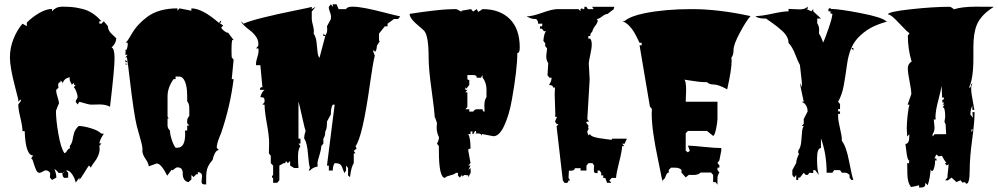

<svg xmlns="http://www.w3.org/2000/svg" viewBox="-20 -777 4617 888"><path d="M402.3 -293Q391.1 -293 347.2 -306.2L338.9 -293.9L330.1 -306.2Q330.1 -312 334.5 -317.6Q338.9 -323.2 338.9 -330.1Q338.9 -336.9 333 -353.3Q327.1 -369.6 321.3 -373L330.1 -385.3L323.2 -383.8L321.3 -393.6L312.5 -385.3Q302.2 -402.8 302.2 -409.9Q302.2 -417 303.2 -418.9Q292 -418.9 282 -410.9Q272 -402.8 270 -390.1L268.6 -397L259.8 -404.8V-397Q249 -397 249 -382.3Q249 -379.9 250.5 -371.1L240.7 -362.3L239.7 -357.9Q239.7 -347.7 246.3 -328.1Q252.9 -308.6 252.9 -297.9Q251 -295.9 244.9 -280.8Q238.8 -265.6 238.8 -264.2Q238.8 -222.7 250 -157.7Q261.2 -92.8 277.8 -68.8Q283.7 -68.8 290 -79.6Q296.4 -90.3 303.2 -90.3V-102.1Q313.5 -115.7 315.9 -131.6Q318.4 -147.5 323 -163.1Q327.6 -178.7 343.8 -194.3Q365.7 -194.3 400.6 -183.8Q435.5 -173.3 449.2 -158.2V-159.7L460 -158.2Q442.4 -132.8 439.5 -113.8H449.2L439.5 -102.1L440.9 -89.4Q440.9 -57.1 412.6 -22Q402.3 -9.3 400.9 -1.5L391.6 -11.7Q384.3 -2 370.4 21Q356.4 43.9 347.2 55.2V44.4L330.1 67.4Q325.7 46.9 313.5 28.8Q301.3 10.7 285.6 10.7L295.4 22.5V44.4L282.2 45.9Q268.6 46.9 268.6 22.5H250.5Q241.7 9.8 231.9 4.9Q233.4 10.3 236.3 17.6Q240.7 30.3 240.7 44.4L220.7 55.2L210.9 44.4L211.9 27.3Q211.9 20.5 205.3 15.6Q198.7 10.7 192.9 10.7Q187 10.7 177.2 16.6Q167.5 22.5 162.6 22.5Q152.3 22.5 145.5 5.6Q138.7 -11.2 133.8 -28.1Q128.9 -44.9 123.5 -44.9L133.8 -57.6Q98.1 -57.6 94.2 -170.4H84Q84 -191.9 74.2 -232.4Q64.5 -272.9 64.5 -293.9L77.1 -311L74.7 -316.9L64.5 -306.6V-316.9Q61 -333.5 48.8 -378.9Q25.9 -466.8 25.9 -511.7Q25.9 -556.6 42.7 -597.9Q59.6 -639.2 84 -667.5L104 -656.2V-672.4Q127.4 -696.8 160.2 -716.1Q192.9 -735.4 220.7 -735.8V-724.6Q227.5 -733.4 239 -739.7Q250.5 -746.1 271.2 -746.1Q292 -746.1 312.3 -744.4Q332.5 -742.7 358.9 -736.3Q408.7 -725.1 449.2 -678.7H439.5V-667.5H449.2L460 -678.7L479 -656.2Q479 -636.2 497.1 -619.6Q515.1 -603 517.6 -600.1Q517.6 -577.1 496.1 -557.6Q509.8 -553.2 509.8 -506.3Q509.8 -459.5 488.8 -283.2Q470.2 -293.9 440.4 -293.9ZM277.8 13.7Q276.9 19 270 22.5Q277.8 22.5 277.8 13.7ZM166 9.8Q165 8.8 164.1 8.8Q163.1 8.8 163.1 10.7Q163.1 9.8 166 9.8Z M753.4 35.6Q725.1 -21 705.1 -21Q704.1 -21 668 -7.8Q667 -22.5 652.6 -42.7Q638.2 -63 638.2 -83H639.2Q639.2 -100.6 629.4 -133.8Q619.6 -167 612.8 -193.8Q606 -220.7 597.4 -278.3Q588.9 -335.9 580.8 -405.5Q572.8 -475.1 566.9 -512.7L563.5 -510.7L560.1 -511.7L569.8 -523.4H560.1V-535.6H561.5L560.1 -546.9L564.5 -545.9Q570.8 -559.6 570.8 -572.3L569.8 -580.1H560.5Q567.4 -582.5 584 -611.8Q600.6 -641.1 619.1 -661.4Q637.7 -681.6 660.6 -698.7Q713.9 -738.3 800.8 -738.3V-727.5L810.1 -738.3L865.2 -727.5V-738.3Q915.5 -738.3 992.2 -671.4L1002 -682.1L1002.9 -673.3L994.1 -671.4L1012.2 -659.2L1002.9 -648.9Q1005.9 -642.6 1016.1 -634.3Q1026.4 -626 1032.7 -626H1034.7L1060.5 -591.8H1053.7Q1050.8 -579.1 1050.8 -551.3Q1050.8 -523.4 1051.8 -511.7L1060.5 -501L1051.8 -411.1H1060.5Q1044.9 -285.2 1002.9 -162.1Q1001 -156.7 994.6 -141.6Q982.4 -111.8 982.4 -93.8L992.2 -83Q981.4 -83 973.6 -67.6Q965.8 -52.2 963.4 -37.6Q944.8 -16.1 939.2 1Q933.6 18.1 933.6 44.4V75.7H923.8Q912.1 75.7 912.1 62.5L914.6 37.1Q914.6 21 895 18.6V29.3L888.7 28.3L875 42L865.2 32.2V53.2L851.6 65.4Q836.9 62.5 830.8 51Q824.7 39.6 825.2 27.8Q826.7 -2.9 800.8 -2.9Q794.4 -2.9 786.9 3.9Q779.3 10.7 777.6 10.7Q775.9 10.7 773.9 7.8ZM800.8 -93.8Q836.4 -93.8 836.4 -157.2Q836.4 -168 835.4 -173.3H845.7V-196.3H855.5L845.7 -207V-219.2Q845.7 -230 855.5 -240.7V-275.4Q855.5 -297.9 845.7 -308.6V-333.5Q845.7 -389.6 827.6 -413.1Q819.8 -422.9 809.1 -422.9H792V-411.1H782.7Q754.9 -372.1 754.9 -331.5V-240.7Q754.9 -234.4 760.7 -229.5H754.9V-196.3Q754.9 -183.6 766.1 -173.3Q766.1 -156.2 774.2 -131.3Q782.2 -106.4 792 -93.8ZM569.8 -489.7H560.1V-501ZM569.8 -479H560.1L561.5 -484.4Z M1193.8 -372.1 1184.1 -475.6H1164.1V-484.9Q1164.1 -492.7 1169.9 -511.5Q1175.8 -530.3 1175.8 -539.8Q1175.8 -549.3 1174.8 -553.2H1164.1L1174.8 -565.4V-576.2Q1174.8 -592.8 1162.6 -609.4Q1150.4 -626 1135.7 -636.7Q1096.7 -666.5 1095.7 -678.2L1106.4 -667.5Q1153.8 -689.9 1354.5 -730.5Q1418.9 -743.2 1421.9 -745.6V-734.9L1439.9 -745.6L1421.9 -723.6V-689Q1421.9 -680.2 1426.8 -662.1Q1431.6 -644 1431.6 -635Q1431.6 -626 1430.7 -621.6Q1440.9 -606.9 1443.8 -583.3Q1446.8 -559.6 1448.5 -538.8Q1450.2 -518.1 1457.5 -509.3L1484.4 -610.4H1475.6V-621.6L1484.4 -612.8Q1493.2 -624 1493.2 -638.2Q1493.2 -652.3 1492.2 -655.3L1510.3 -689Q1511.2 -692.4 1511.2 -699.7Q1511.2 -707 1505.9 -721.7Q1500.5 -736.3 1500.5 -741.2L1501 -745.6L1510.3 -757.3L1519 -745.6V-757.3H1536.6L1545.9 -734.9H1580.6Q1585.4 -746.1 1610.6 -746.1Q1635.7 -746.1 1673.8 -738.5Q1711.9 -731 1760.5 -718.3Q1809.1 -705.6 1831.1 -701.2L1821.3 -689H1802.2L1772.5 -667.5V-655.3H1759.8L1732.9 -621.6V-587.9H1737.3L1723.1 -565.4Q1723.1 -556.2 1720.2 -545.9L1715.8 -538.1L1713.4 -537.6Q1711.4 -543.5 1709 -543.5Q1706.5 -543.5 1704.6 -543L1713.4 -519.5Q1704.6 -485.8 1690.9 -387.7Q1656.7 -143.6 1624.5 -101.1L1629.4 -90.3L1616.2 -79.1L1624.5 -67.4H1616.2V-22.5Q1604.5 -5.9 1598.6 42.5L1589.8 34.2V0L1580.6 -11.2V11.7L1572.8 23.4Q1569.8 17.1 1566.4 7.3Q1563 -2.4 1561.3 -6.3Q1559.6 -10.3 1555.7 -14.6Q1548.8 -22.5 1527.8 -22.5Q1519 -9.8 1519 11.7H1501V-11.2H1492.2L1527.8 -293H1519Q1510.3 -280.8 1510.3 -248L1492.2 -214.8V-209Q1492.2 -180.2 1484.4 -168.9Q1484.4 -147.9 1475.6 -135.7V-112.8L1465.8 -101.1Q1465.8 -85.9 1457 -58.1Q1448.2 -30.3 1448.2 -22Q1448.2 -13.7 1449.2 -6.8Q1426.3 -2.9 1413.6 11.7H1407.7L1413.6 0Q1408.2 -15.1 1404.3 -66.2Q1400.4 -117.2 1387.2 -135.7L1386.7 -140.6Q1386.7 -150.9 1393.6 -172.4Q1390.1 -177.7 1377.4 -236.1Q1364.7 -294.4 1360.4 -307.6V-135.7H1369.6V-112.8H1360.4L1369.6 -101.1Q1358.4 -87.9 1358.4 -55.2Q1358.4 -22.5 1360.4 0H1340.3L1321.8 -11.2V-32.7L1311.5 -22.5L1301.8 -32.7V-30.8Q1301.8 -27.8 1299.8 -24.7Q1297.9 -21.5 1296.6 -21.5Q1295.4 -21.5 1293.5 -23.4L1272 -11.2V56.6L1262.2 68.4H1243.2V45.9H1241.7Q1237.8 45.9 1237.8 40Q1237.8 34.2 1241.7 34.2H1243.2V-11.2L1232.4 -22.5V-56.6L1223.6 -67.4L1224.6 -114.7Q1225.1 -145 1214.4 -204.3Q1203.6 -263.7 1203.6 -293H1193.8L1203.6 -305.2V-310.1Q1203.6 -321.3 1199.7 -324.5Q1195.8 -327.6 1184.1 -327.6Q1190.9 -352.5 1203.6 -361.3H1184.1Q1182.1 -363.3 1182.1 -365.2Q1182.1 -368.2 1184.8 -371.1Q1187.5 -374 1189.7 -374Q1191.9 -374 1193.8 -372.1Z M2146 -79.1 2156.2 -22.5 2146 -11.7H2156.2L2146 8.8L2156.2 0L2157.2 21L2146 43.5V34.2L2128.4 32.2L2117.7 39.6V30.8L2106.4 44.4L2097.7 34.2L2098.6 22.5H2087.9Q2085 28.3 2064.5 33.4Q2043.9 38.6 2038.6 44.4V45.9Q2009.8 45.9 2009.8 -79.1V-101.1L2001 -112.8Q2010.3 -128.9 2010.3 -142.6Q1999.5 -163.1 1999.5 -187L2001 -208Q2001 -210 1991.2 -236.8V-225.6Q1989.3 -268.1 1975.8 -362.8Q1962.4 -457.5 1962.4 -511.7Q1962.4 -610.4 1942.4 -633.8Q1937 -640.1 1918.5 -655.3Q1874.5 -690.9 1874.5 -712.9Q1879.4 -713.4 1896.5 -716.1Q1913.6 -718.8 1919.2 -719.5Q1924.8 -720.2 1940.4 -722.4Q1956.1 -724.6 1962.9 -725.3Q1969.7 -726.1 1983.9 -727.8Q1998 -729.5 2006.1 -730.2Q2014.2 -731 2026.6 -732.2Q2039.1 -733.4 2048.1 -733.6Q2057.1 -733.9 2068.1 -734.4Q2079.1 -734.9 2086.7 -734.9Q2094.2 -734.9 2102.3 -729.2Q2110.4 -723.6 2115.7 -723.6L2114.7 -727.5L2158.7 -734.9L2168 -723.6L2185.1 -734.9L2191.9 -721.7L2211.9 -734.9Q2291 -734.9 2337.4 -689.5Q2383.8 -644 2383.8 -556.6Q2383.8 -531.7 2372.6 -531.7Q2372.6 -457 2347.2 -314.5Q2335 -245.6 2312.3 -196.3Q2289.6 -147 2262.2 -147L2209 -157.2V-148.4Q2206.5 -159.7 2190.4 -159.7H2182.6V-160.6Q2182.6 -171.4 2179.4 -171.4Q2176.3 -171.4 2172.9 -163.8Q2169.4 -156.2 2167.7 -156.2Q2166 -156.2 2165 -157.2V-168.9H2156.2V-157.2H2146Q2156.2 -136.7 2156.2 -90.3L2146 -86.9ZM2221.2 -260.7 2220.2 -289.1Q2220.2 -314.5 2230 -327.6V-361.3Q2230 -396 2211.9 -417.5V-429.7L2204.1 -417.5H2185.1Q2185.1 -429.7 2170.9 -429.7H2141.6V-417.5Q2141.6 -410.2 2143.1 -408.7Q2144.5 -407.2 2150.4 -407.2V-383.8Q2141.1 -374.5 2139.2 -367.2L2132.3 -373V-361.3H2141.6L2132.3 -350.1H2141.6V-282.2L2132.3 -271.5H2150.4V-260.7H2168Q2168.9 -261.7 2170.9 -263.9Q2172.9 -266.1 2173.3 -266.6Q2173.8 -267.1 2175.5 -268.6Q2177.2 -270 2178.2 -270.5Q2183.1 -271.5 2185.1 -271.5H2211.9Q2211.9 -260.7 2221.2 -260.7ZM2176.3 -157.2 2182.6 -159.7V-157.2ZM2156.2 -157.2Q2157.2 -156.2 2157.2 -154.8Q2157.2 -153.3 2156.2 -152.3ZM2155.3 -149.4 2156.2 -152.3V-147Q2155.3 -147 2155.3 -149.4Z M2703.1 -483.4 2707 -413.6V-407.2L2696.3 -225.6L2705.1 -214.8H2695.8L2690.9 -210.4L2704.1 -192.4H2699.2L2702.1 -180.7L2695.8 -168L2701.2 -150.9L2709.5 -157.2Q2708.5 -142.1 2781.2 -133.8Q2806.6 -130.9 2808.1 -129.9L2811 -135.7H2879.4L2868.7 -112.3H2857.4L2867.7 -101.1H2857.4Q2856 -75.7 2843.5 -27.3Q2831.1 21 2829.1 45.9H2809.1L2798.3 57.6L2807.6 68.4H2787.6L2779.3 45.9H2769.5L2770.5 34.2H2760.3L2761.2 23.4L2753.4 11.7H2744.1L2743.7 23.4H2734.9Q2726.6 23.4 2726.6 9.5Q2726.6 -4.4 2728 -11.2L2720.2 -22.5H2702.1L2692.4 -11.2V11.7H2665L2665.5 1H2639.2Q2637.7 12.7 2617.7 12.7L2611.3 11.7L2609.4 45.9L2616.7 57.6H2608.9Q2608.9 69.3 2597.7 69.3L2590.8 68.4L2583 57.6L2554.2 -192.4L2563 -203.1H2554.7L2546.9 -214.8L2556.2 -236.8H2547.4L2548.3 -250.5L2545.4 -341.8Q2545.4 -342.8 2546.9 -372.1H2538.1Q2538.1 -383.8 2519 -383.8Q2530.8 -401.9 2530.8 -414.6V-417.5H2521.5L2512.2 -428.7L2515.6 -484.9Q2506.3 -498.5 2506.3 -517.6L2510.3 -553.2L2501 -564.5L2502 -576.2L2493.2 -587.9Q2495.6 -621.6 2505.4 -632.8H2495.6L2486.3 -644.5H2477.1L2477.5 -655.3H2487.3L2488.3 -667.5H2468.3V-677.2L2460.4 -689Q2440.9 -689 2430.7 -694.1Q2420.4 -699.2 2415 -701.2Q2440.4 -701.2 2487.8 -718Q2535.2 -734.9 2558.6 -734.9H2655.3L2664.6 -725.6V-734.9L2673.8 -739.7L2672.9 -734.9H2682.1L2683.1 -745.6H2691.9L2699.2 -734.9H2725.6L2718.3 -745.6H2821.3L2817.9 -733.9L2789.6 -712.4Q2779.3 -712.4 2764.4 -700.7Q2749.5 -689 2740.7 -689L2744.6 -681.2Q2744.1 -672.4 2732.7 -657.2Q2721.2 -642.1 2720.2 -632.8L2710.9 -620.1L2710 -610.4H2701.2L2700.7 -598.6H2709.5Q2716.8 -590.3 2716.8 -572Q2716.8 -553.7 2710 -523.2Q2703.1 -492.7 2703.1 -483.4Z M3187.5 32.2 3166 31.7 3151.4 43.5 3131.8 21V8.8Q3122.1 -1.5 3103 -1.5H3083.5L3073.2 8.8V21Q3064.5 21 3058.6 38.1Q3052.7 55.2 3044.4 55.2V65.4Q3039.6 39.1 3024.9 -31.2Q2994.1 -174.8 2994.1 -250.5Q2994.1 -265.6 2995.1 -272.9L2985.8 -284.2L2938 -567.4H2947.8V-579.1H2938Q2936.5 -581.5 2931.9 -591.1Q2927.2 -600.6 2925.8 -603.5Q2924.3 -606.4 2919.9 -615Q2915.5 -623.5 2913.3 -627Q2911.1 -630.4 2906.5 -637.5Q2901.9 -644.5 2898.7 -647.9Q2895.5 -651.4 2890.6 -657Q2885.7 -662.6 2881.3 -666Q2866.7 -676.3 2858.9 -680.2H2869.6Q2896 -702.6 2961.4 -715.8Q3056.2 -734.9 3179.4 -734.9Q3302.7 -734.9 3451.2 -702.6Q3431.6 -681.2 3402.1 -626.2Q3372.6 -571.3 3372.6 -546.4Q3372.6 -521.5 3362.8 -510.7L3363.8 -494.6Q3363.8 -455.6 3343.3 -363.8Q3302.7 -386.2 3281.2 -386.2Q3259.8 -386.2 3250 -397Q3224.1 -397 3205.8 -399.7Q3187.5 -402.3 3170.7 -404.8Q3153.8 -407.2 3144.5 -408.7Q3153.3 -403.8 3153.3 -359.4L3151.4 -306.6H3298.3V-227.5Q3298.3 -212.9 3292 -181.9Q3285.6 -150.9 3278.3 -148.4L3250 -171.4H3161.6L3151.4 -160.6V-80.1L3161.6 -72.3L3170.4 -80.1L3161.6 -103.5Q3184.6 -103 3236.1 -97.7Q3287.6 -92.3 3315.9 -92.3V-80.1L3307.1 -35.6L3298.3 -23.4L3307.1 -12.7V-1.5H3298.3V8.8L3307.1 21Q3298.3 33.2 3298.3 46.9V77.1L3289.6 65.4H3278.3V32.2L3268.6 21H3220.2Q3210.4 32.2 3187.5 32.2Z M3909.2 32.2Q3898.9 22 3889.2 22H3873.5L3865.2 9.8H3837.9L3829.6 22H3803.2Q3803.2 -65.9 3776.9 -136.7V-91.3L3776.4 -92.3Q3758.8 -92.3 3758.8 -41Q3758.8 10.3 3767.6 32.2L3750 9.8H3741.2V23.4L3724.1 22L3715.3 32.2H3706.5L3697.3 22L3679.7 44.4H3671.9V55.2H3662.6V32.2L3652.8 44.4L3644.5 32.2V9.8L3662.6 -23.4Q3662.6 -40.5 3675.8 -65.9L3671.9 -69.3V-80.1Q3682.6 -94.2 3685.3 -117.7Q3688 -141.1 3689.2 -162.8Q3690.4 -184.6 3697.3 -194.3H3688.5L3697.3 -204.6V-226.6L3715.3 -261.7Q3715.3 -286.6 3697.3 -301.8L3695.3 -301.3L3688.5 -306.6H3697.3Q3695.3 -315.9 3691.4 -334Q3682.6 -374 3679.7 -393.6L3688.5 -374V-397L3679.7 -476.1Q3672.9 -487.3 3658.2 -524.9Q3643.6 -562.5 3627 -578.1Q3627 -606.9 3599.1 -632.8Q3575.7 -654.3 3552 -670.7Q3528.3 -687 3522.5 -691.4H3512.2Q3484.9 -691.4 3474.1 -702.6Q3501 -702.6 3551.8 -713.6Q3602.5 -724.6 3627 -724.6V-735.8L3670.9 -733.9Q3703.1 -731.4 3715.3 -747.1V-735.8H3708L3732.9 -724.6L3741.2 -735.8V-724.6L3776.9 -691.4H3759.8V-668.9Q3768.6 -656.2 3768.6 -638.7L3767.6 -622.6Q3781.7 -599.1 3786.6 -580.1Q3793.5 -591.8 3811.5 -643.8Q3829.6 -695.8 3829.6 -712.4V-713.9H3821.3V-724.6H3811.5V-735.8L3821.3 -741.2V-735.8Q3860.4 -735.8 3960.7 -716.3Q4061 -696.8 4078.6 -678.7H4085.9Q4047.4 -667.5 4018.3 -653.8Q3989.3 -640.1 3960.7 -614.5Q3932.1 -588.9 3917.5 -555.2H3926.8V-543.5L3917.5 -555.2Q3903.3 -522.9 3897 -475.8Q3890.6 -428.7 3882.8 -384Q3875 -339.4 3856.4 -306.6L3865.2 -295.4V-272.5H3856.4V-261.7H3865.2V-250.5H3856.4V-238.3Q3856.4 -218.8 3865 -183.6Q3873.5 -148.4 3873.5 -132.3V-125.5Q3894 -100.1 3907.2 -30.3Q3920.4 39.6 3926.8 55.2H3917.5L3909.2 44.4Z M4481.9 -559.1V-506.8Q4481.9 -412.6 4461.4 -371.1Q4470.7 -371.1 4470.7 -382.3V-386.2L4479.5 -393.6Q4471.7 -385.7 4471.7 -366.9Q4471.7 -348.1 4478.8 -312Q4485.8 -275.9 4486.3 -269H4477.1V-288.1Q4468.3 -270.5 4468.3 -251.5V-246.6L4479.5 -232.9L4477.5 -258.3H4487.3V-254.4Q4487.3 -212.9 4476.1 -130.1Q4464.8 -47.4 4464.8 12Q4464.8 71.3 4449.7 73.2L4442.4 65.4L4430.7 67.4L4422.9 56.6L4401.4 65.9L4402.8 64.5L4381.3 44.4L4363.3 57.6L4351.6 56.6L4361.8 44.4Q4361.8 34.2 4364.5 13.7Q4367.2 -6.8 4367.2 -17.6L4358.4 -11.7L4349.6 -22.5H4357.4Q4345.2 -38.6 4336.4 -56.6L4321.8 -53.7L4310.5 -62.5L4301.8 -44.4H4310.5L4311.5 -33.7L4304.2 -35.2L4304.7 -26.9Q4304.7 -16.6 4300.5 -1.5Q4296.4 13.7 4291.3 13.7Q4286.1 13.7 4284.2 5.9Q4281.2 49.8 4270.5 79.6L4259.3 68.4V75.2Q4259.3 83 4253.9 86.9Q4247.1 90.8 4231.4 90.8L4230.5 79.6Q4216.3 84.5 4193.8 87.9Q4176.8 67.9 4176.5 25.9Q4176.3 -16.1 4175.8 -22.5L4183.6 -21.5L4185.5 -33.7Q4176.8 -36.1 4172.6 -72Q4168.5 -107.9 4167.5 -111.3Q4185.5 -111.3 4185.5 -147.5V-156.2L4175.8 -145.5L4173.8 -183.1Q4173.8 -206.1 4177.5 -241.7Q4181.2 -277.3 4186.5 -293H4177.7L4194.8 -341.8Q4194.8 -361.3 4186.8 -400.4Q4178.7 -439.5 4178.7 -460.9Q4178.7 -482.4 4196.3 -492.2Q4179.2 -547.4 4178.7 -611.8L4186.5 -623.5Q4177.7 -627.4 4139.4 -668.7Q4101.1 -710 4089.4 -710H4086.4Q4086.4 -722.7 4191.4 -734.1Q4296.4 -745.6 4371.6 -745.6Q4378.9 -745.6 4392.1 -733.9Q4428.7 -746.1 4494.1 -746.1L4576.7 -745.6Q4516.6 -708 4498 -662.6Q4481.9 -624 4481.9 -559.1ZM4306.6 -235.8 4307.6 -224.6H4298.8L4302.2 -187Q4302.2 -168.9 4293 -156.2L4293.5 -145.5L4302.2 -156.2H4356L4353.5 -202.1L4348.1 -213.4L4351.6 -235.8Q4351.6 -281.2 4339.8 -281.2L4348.1 -293H4339.8L4347.2 -302.7H4338.9L4337.9 -314.9Q4346.2 -314.9 4346.2 -325.7H4337.4L4335 -380.4Q4332.5 -362.3 4319.6 -313.2Q4306.6 -264.2 4306.6 -235.8ZM4478.5 -177.2 4474.1 -179.2Q4473.1 -179.2 4473.1 -173.3V-165.5Q4473.1 -166.5 4480.5 -178.2Q4479.5 -177.2 4478.5 -177.2ZM4452.6 75.7 4447.8 73.2ZM4400.4 67.4Q4400.4 65.9 4401.4 65.9Z"/></svg>

Font: Butcherman
Style: Regular
Weight: 400
Version: Version 001.003